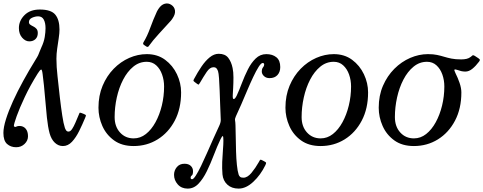

<svg xmlns="http://www.w3.org/2000/svg" viewBox="-36 -848 2839 1128"><path d="M78.5 -108Q101 -108 114.8 -92Q128.5 -76 128.5 -47.5Q128.5 -21.5 108.2 -2.2Q88 17 59 17Q27 17 5.5 -2.2Q-16 -21.5 -16 -67Q-16 -99.5 -1 -147.5Q14 -195.5 40.2 -253.2Q66.5 -311 100.5 -373Q134.5 -435 172 -495.5Q184 -514.5 188.5 -524.2Q193 -534 196.2 -543.5Q199.5 -553 207.5 -570.5Q222 -601.5 226.8 -630.2Q231.5 -659 231.5 -682Q231.5 -713.5 221.2 -732.8Q211 -752 188 -752Q171 -752 152.5 -743.8Q134 -735.5 134 -718Q134 -708.5 141.8 -703Q149.5 -697.5 160 -692.5Q170.5 -687.5 178.2 -678.8Q186 -670 186 -654Q186 -631 172.2 -618Q158.5 -605 136 -605Q113 -605 94 -626.8Q75 -648.5 75 -683Q75 -726 107.8 -759Q140.5 -792 198 -792Q264 -792 288.8 -762Q313.5 -732 313.5 -674.5Q313.5 -653 309 -623.5Q304.5 -594 300 -562.5Q295.5 -531 295.5 -503Q295.5 -456 302 -399.5Q308.5 -337 315.5 -276.8Q322.5 -216.5 329.8 -169Q337 -121.5 345 -97.5Q347.5 -89.5 352.5 -82.2Q357.5 -75 366.5 -75Q377.5 -75 387.5 -90Q397.5 -105 407 -127.2Q416.5 -149.5 425.5 -171Q429.5 -180 431 -184Q432.5 -188 442.5 -184L456.5 -178.5Q469 -173.5 468.8 -169.5Q468.5 -165.5 463.5 -154Q448 -116.5 429.2 -78.5Q410.5 -40.5 387 -15.2Q363.5 10 333.5 10Q307 10 286.2 -9.5Q265.5 -29 255.5 -64.5Q245.5 -101.5 239.5 -158Q233.5 -214.5 228.2 -280.5Q223 -346.5 214.5 -412Q211 -442 204.8 -439.2Q198.5 -436.5 185.5 -416Q141 -345 109.8 -278.5Q78.5 -212 62 -165.8Q45.5 -119.5 45.5 -108Q45.5 -105.5 48.8 -103.8Q52 -102 54 -102Q56.5 -102 62.2 -105Q68 -108 78.5 -108Z M968 -726.5Q932 -686.5 897 -648.8Q862 -611 837.5 -576.5Q832.5 -569 822.5 -575.5L810 -584Q801.5 -589.5 807 -599.5Q829 -635.5 846.5 -684Q864 -732.5 886 -780.5Q888.5 -785.5 890.8 -789Q893 -792.5 895.5 -796.5Q911.5 -820.5 932 -826Q952.5 -831.5 970.5 -819.5Q989 -807.5 992 -786.5Q995 -765.5 978.5 -741Q976 -737.5 973.8 -734Q971.5 -730.5 968 -726.5ZM542.5 -215Q542.5 -286.5 566.8 -344.2Q591 -402 631.8 -443.8Q672.5 -485.5 723.2 -507.8Q774 -530 826.5 -530Q889 -530 934 -496.8Q979 -463.5 1003.5 -411.8Q1028 -360 1028 -305Q1028 -210 990.8 -139.2Q953.5 -68.5 890.2 -29.2Q827 10 749 10Q680 10 634 -23.2Q588 -56.5 565.2 -108.2Q542.5 -160 542.5 -215ZM637.5 -160Q637.5 -104.5 669 -69.8Q700.5 -35 749.5 -35Q788.5 -35 821 -60.5Q853.5 -86 877.5 -129.8Q901.5 -173.5 914.8 -228Q928 -282.5 928 -340Q928 -377 916.2 -410.2Q904.5 -443.5 881.8 -464.2Q859 -485 826 -485Q782 -485 747 -456.2Q712 -427.5 687.5 -380.2Q663 -333 650.2 -275.5Q637.5 -218 637.5 -160Z M986.5 179Q986.5 153.5 1002.8 133.8Q1019 114 1048 114Q1071.5 114 1084.8 126.5Q1098 139 1098 158Q1098 178 1091 182.8Q1084 187.5 1084 196Q1084 205 1092.5 205Q1100.5 205 1114.2 183.8Q1128 162.5 1144.8 127.8Q1161.5 93 1180 51.2Q1198.5 9.5 1217 -32.5Q1235.5 -74.5 1252 -109Q1261 -128 1261 -143.2Q1261 -158.5 1259.5 -182Q1258.5 -202.5 1257.2 -239.2Q1256 -276 1254.5 -316Q1253 -356 1250.8 -387.5Q1248.5 -419 1245 -429.5Q1242.5 -437.5 1236.8 -445.2Q1231 -453 1218 -453Q1197 -453 1178.2 -425.2Q1159.5 -397.5 1139 -362Q1134 -354 1132 -351.8Q1130 -349.5 1122.5 -355L1108.5 -365.5Q1101 -371 1100.5 -373.8Q1100 -376.5 1104 -384Q1125 -423.5 1147.8 -457Q1170.5 -490.5 1196 -511.2Q1221.5 -532 1249 -532Q1286.5 -532 1304.8 -508.5Q1323 -485 1330.5 -448.5Q1335.5 -426 1335.5 -393Q1335.5 -360 1333.8 -330.8Q1332 -301.5 1331.5 -290Q1330 -265 1337.8 -266Q1345.5 -267 1355.5 -288Q1369.5 -318.5 1385 -359.5Q1400.5 -400.5 1420 -439.5Q1439.5 -478.5 1466 -504.2Q1492.5 -530 1528.5 -530Q1565 -530 1587.8 -511.5Q1610.5 -493 1610.5 -454Q1610.5 -425 1594 -407Q1577.5 -389 1547.5 -389Q1527.5 -389 1514.8 -401Q1502 -413 1502 -428Q1502.5 -444.5 1509.2 -452.2Q1516 -460 1516 -468Q1516 -478 1507.5 -478Q1498 -478 1483.5 -455.2Q1469 -432.5 1451.8 -396Q1434.5 -359.5 1416.5 -317Q1398.5 -274.5 1381.2 -234.2Q1364 -194 1350 -165Q1343 -150.5 1345 -140.2Q1347 -130 1347.5 -111Q1348.5 -82.5 1349 -41.8Q1349.5 -1 1350.8 42Q1352 85 1355.8 121.2Q1359.5 157.5 1366 177.5Q1368.5 185.5 1374.5 190.8Q1380.5 196 1394 196Q1418 196 1441.8 167Q1465.5 138 1483.5 106Q1488.5 97.5 1491 92.8Q1493.5 88 1503.5 93L1515 99Q1526 104.5 1527.2 107.8Q1528.5 111 1523 122.5Q1495 180 1452.2 220Q1409.5 260 1366 260Q1325 260 1299.8 236.8Q1274.5 213.5 1271 176.5Q1268 140.5 1269.5 103Q1271 65.5 1273.8 32.5Q1276.5 -0.5 1276.5 -22Q1276.5 -47.5 1272.8 -48.5Q1269 -49.5 1259.5 -30Q1239.5 12 1220.5 62Q1201.5 112 1179.5 157.2Q1157.5 202.5 1130.2 231.2Q1103 260 1066.5 260Q1030 260 1008.2 235.2Q986.5 210.5 986.5 179Z M1641 -215Q1641 -286.5 1665.2 -344.2Q1689.5 -402 1730.2 -443.8Q1771 -485.5 1821.8 -507.8Q1872.5 -530 1925 -530Q1987.5 -530 2032.5 -496.8Q2077.5 -463.5 2102 -411.8Q2126.5 -360 2126.5 -305Q2126.5 -210 2089.2 -139.2Q2052 -68.5 1988.8 -29.2Q1925.5 10 1847.5 10Q1778.5 10 1732.5 -23.2Q1686.5 -56.5 1663.8 -108.2Q1641 -160 1641 -215ZM1736 -160Q1736 -104.5 1767.5 -69.8Q1799 -35 1848 -35Q1887 -35 1919.5 -60.5Q1952 -86 1976 -129.8Q2000 -173.5 2013.2 -228Q2026.5 -282.5 2026.5 -340Q2026.5 -377 2014.8 -410.2Q2003 -443.5 1980.2 -464.2Q1957.5 -485 1924.5 -485Q1880.5 -485 1845.5 -456.2Q1810.5 -427.5 1786 -380.2Q1761.5 -333 1748.8 -275.5Q1736 -218 1736 -160Z M2478 -530Q2510 -530 2532 -525.2Q2554 -520.5 2573.5 -514.5Q2593 -508.5 2616.2 -503.8Q2639.5 -499 2673.5 -499Q2690.5 -499 2704.8 -502.2Q2719 -505.5 2729 -513.5Q2736.5 -519.5 2740.2 -522.5Q2744 -525.5 2753 -520L2772 -507.5Q2780 -502.5 2782.5 -498.5Q2785 -494.5 2779 -486.5Q2759.5 -460.5 2739.2 -444Q2719 -427.5 2698 -427.5Q2685.5 -427.5 2673.5 -430.2Q2661.5 -433 2651.5 -437Q2637.5 -442 2634.2 -439Q2631 -436 2640 -418Q2653.5 -391.5 2664 -361Q2674.5 -330.5 2674.5 -305Q2674.5 -210 2637.2 -139.2Q2600 -68.5 2536.8 -29.2Q2473.5 10 2395.5 10Q2326.5 10 2280.5 -23.2Q2234.5 -56.5 2211.8 -108.2Q2189 -160 2189 -215Q2189 -286.5 2214 -344.2Q2239 -402 2280.8 -443.8Q2322.5 -485.5 2374 -507.8Q2425.5 -530 2478 -530ZM2284 -160Q2284 -104.5 2315.5 -69.8Q2347 -35 2396 -35Q2435 -35 2467.5 -60.5Q2500 -86 2524 -129.8Q2548 -173.5 2561.2 -228Q2574.5 -282.5 2574.5 -340Q2574.5 -377 2562.8 -410.2Q2551 -443.5 2528.2 -464.2Q2505.5 -485 2472.5 -485Q2428.5 -485 2393.5 -456.2Q2358.5 -427.5 2334 -380.2Q2309.5 -333 2296.8 -275.5Q2284 -218 2284 -160Z"/></svg>

Font: Besley
Style: Italic
Weight: 400
Italic angle: -13°
Designer: Owen Earl
Foundry: indestructible type*
Version: Version 4.000; ttfautohint (v1.8.4.7-5d5b)